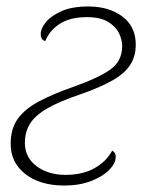

<svg xmlns="http://www.w3.org/2000/svg" viewBox="-20 -564 463 594"><path d="M179 10Q104 10 58.5 -25.5Q13 -61 13 -119Q13 -166 35 -196.5Q57 -227 100 -250Q143 -273 206 -295Q285 -323 321.5 -349Q358 -375 358 -422Q358 -440 348.5 -460.5Q339 -481 315 -496Q291 -511 249 -511Q198 -511 166 -491Q134 -471 120 -437Q106 -440 106 -459Q106 -476 122 -495.5Q138 -515 170.5 -529.5Q203 -544 253 -544Q317 -544 358.5 -513Q400 -482 400 -426Q400 -390 383 -363.5Q366 -337 328.5 -315.5Q291 -294 228 -272Q163 -250 126 -228.5Q89 -207 73 -181.5Q57 -156 57 -122Q57 -77 93 -50Q129 -23 183 -23Q235 -23 272 -43.5Q309 -64 327 -98Q331 -96 334.5 -91.5Q338 -87 338 -79Q338 -59 318 -38.5Q298 -18 262 -4Q226 10 179 10Z"/></svg>

Font: Noto Serif ExtraLight
Style: Italic
Weight: 200
Italic angle: -12°
Designer: Monotype Design Team
Foundry: Monotype Imaging Inc.
Version: Version 2.014; ttfautohint (v1.8.4.7-5d5b)